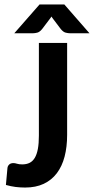

<svg xmlns="http://www.w3.org/2000/svg" viewBox="-20 -843 425 870"><path d="M6.8 0ZM284.2 -231.9Q284.2 -177.7 272.7 -133.5Q261.2 -89.4 237.5 -58.1Q213.9 -26.9 178 -10Q142.1 6.8 93.8 6.8Q71.8 6.8 50.8 4.2Q29.8 1.5 6.8 -4.9L13.7 -81.1Q14.6 -90.8 21.5 -97.4Q28.3 -104 41 -104Q47.9 -104 57.1 -101.1Q66.4 -98.1 80.6 -98.1Q100.1 -98.1 114.3 -105.2Q128.4 -112.3 137.7 -127.9Q147 -143.6 151.6 -168.2Q156.2 -192.9 156.2 -228.5V-648.4H284.2ZM385.3 -692.4H295.4Q288.1 -692.4 277.3 -695.1Q266.6 -697.8 255.4 -711.4L220.7 -757.3L212.9 -768.1Q211.4 -765.6 209.7 -762.7Q208 -759.8 205.6 -757.3L170.9 -711.4Q159.7 -697.8 148.9 -695.1Q138.2 -692.4 130.9 -692.4H44.9L159.2 -822.8H271.5Z"/></svg>

Font: Carlito
Style: Bold
Weight: 700
Designer: Lukasz Dziedzic
Foundry: tyPoland Lukasz Dziedzic
Version: Version 1.104